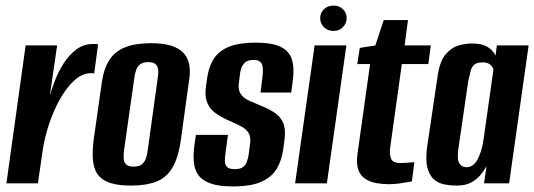

<svg xmlns="http://www.w3.org/2000/svg" viewBox="-20 -658 1918 689"><path d="M3 0 72 -495H185L159 -316Q166 -340 178 -371Q190 -402 209 -431.5Q228 -461 254 -480.5Q280 -500 313 -500Q317 -500 323 -500Q329 -500 332 -499L318 -394Q316 -395 311.5 -395.5Q307 -396 302 -395Q277 -394 254.5 -376Q232 -358 212 -329Q192 -300 176 -264Q160 -228 149 -190Q138 -152 133 -117L116 0Z M450 8Q409 8 380.5 0Q352 -8 335.5 -26Q319 -44 314.5 -75.5Q310 -107 316 -156L346 -366Q353 -413 373 -443.5Q393 -474 429.5 -488.5Q466 -503 522 -503Q564 -503 592.5 -494.5Q621 -486 637.5 -469Q654 -452 659 -426.5Q664 -401 658 -366L629 -156Q620 -92 598.5 -56Q577 -20 540.5 -6Q504 8 450 8ZM460 -60Q478 -60 488 -67.5Q498 -75 503 -88Q508 -101 510 -118L546 -378Q549 -395 547.5 -408Q546 -421 538 -428Q530 -435 512 -435Q494 -435 484 -428Q474 -421 469 -408Q464 -395 462 -378L425 -118Q423 -101 424 -88Q425 -75 433 -67.5Q441 -60 460 -60Z M816 11Q766 11 736 0.5Q706 -10 692 -29.5Q678 -49 675.5 -77Q673 -105 678 -139L683 -174H798L790 -115Q787 -97 787 -82Q787 -67 794.5 -59Q802 -51 823 -51Q842 -51 852 -58.5Q862 -66 866 -78Q870 -90 872 -101L877 -139Q881 -164 873 -179Q865 -194 847.5 -203.5Q830 -213 804 -224Q779 -235 757 -249.5Q735 -264 724.5 -287.5Q714 -311 719 -347L723 -376Q729 -419 747.5 -447.5Q766 -476 802.5 -490.5Q839 -505 898 -505Q957 -505 988 -489.5Q1019 -474 1028 -443Q1037 -412 1030 -363L1025 -326H915L922 -383Q926 -416 919 -429.5Q912 -443 890 -443Q866 -443 855.5 -430Q845 -417 842 -398L837 -359Q834 -334 845 -319Q856 -304 877 -295.5Q898 -287 920 -277Q945 -267 965.5 -253.5Q986 -240 996 -217.5Q1006 -195 1001 -157L997 -127Q992 -85 974 -54Q956 -23 918.5 -6Q881 11 816 11Z M1039 0 1109 -495H1223L1153 0ZM1177 -547Q1156 -547 1142.5 -560.5Q1129 -574 1129 -593Q1129 -612 1142.5 -625Q1156 -638 1177 -638Q1197 -638 1210.5 -625Q1224 -612 1224 -593Q1224 -574 1210.5 -560.5Q1197 -547 1177 -547Z M1375 3Q1352 3 1330 -1Q1308 -5 1290.5 -16.5Q1273 -28 1265.5 -49.5Q1258 -71 1263 -107L1308 -428H1262L1271 -486L1327 -495L1357 -586H1444L1432 -495H1526L1517 -428H1422L1380 -127Q1377 -106 1383 -89.5Q1389 -73 1417 -73Q1430 -73 1447 -74.5Q1464 -76 1467 -76L1458 -7Q1455 -7 1443 -4.5Q1431 -2 1412.5 0.5Q1394 3 1375 3Z M1618 8Q1597 8 1575.5 4Q1554 0 1537.5 -14Q1521 -28 1513.5 -57.5Q1506 -87 1514 -139L1551 -389Q1559 -440 1580 -464Q1601 -488 1626.5 -495Q1652 -502 1673 -502Q1710 -502 1730.5 -489Q1751 -476 1758 -458L1763 -495H1877L1807 0H1717L1726 -62Q1718 -47 1705 -31Q1692 -15 1671.5 -3.5Q1651 8 1618 8ZM1654 -58Q1667 -58 1677 -65.5Q1687 -73 1693.5 -85.5Q1700 -98 1704.5 -111.5Q1709 -125 1711.5 -136.5Q1714 -148 1715 -156L1751 -410Q1749 -413 1745.5 -419Q1742 -425 1734 -429.5Q1726 -434 1711 -434Q1692 -434 1682.5 -426.5Q1673 -419 1669 -404Q1665 -389 1660 -365L1624 -118Q1622 -99 1623.5 -87.5Q1625 -76 1630 -69.5Q1635 -63 1641 -60.5Q1647 -58 1654 -58Z"/></svg>

Font: Alumni Sans
Style: Bold Italic
Weight: 700
Italic angle: -8°
Designer: Robert E. Leuschke
Foundry: Robert E. Leuschke
Version: Version 1.016